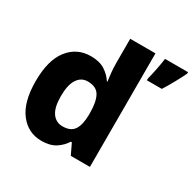

<svg xmlns="http://www.w3.org/2000/svg" viewBox="-167 -1024 1118 1113"><g transform="rotate(30 391.5 -468.0)"><path d="M245 -83Q156 -83 100 -155Q44 -227 44 -367Q44 -508 101 -580Q158 -652 250 -652Q308 -652 344 -629Q380 -606 402 -572H406Q403 -590 399.5 -623.5Q396 -657 396 -690V-853H565V-93H437L403 -164H396Q375 -130 339 -106.5Q303 -83 245 -83ZM309 -217Q363 -217 385.5 -250Q408 -283 409 -350V-365Q409 -438 387.5 -477Q366 -516 307 -516Q264 -516 239 -478Q214 -440 214 -364Q214 -289 239.5 -253Q265 -217 309 -217ZM783 -843Q766 -808 746 -771.5Q726 -735 700 -693H600V-706Q608 -736 616.5 -778.5Q625 -821 629 -853H783Z"/></g></svg>

Font: Noto Sans Kannada UI ExtraBold
Style: Regular
Weight: 800
Designer: Jelle Bosma - Monotype Design Team
Foundry: Monotype Imaging Inc.
Version: Version 2.005; ttfautohint (v1.8.4.7-5d5b)